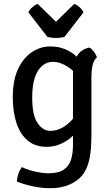

<svg xmlns="http://www.w3.org/2000/svg" viewBox="-20 -744 568 984"><path d="M476.5 -450Q460 -435 454.2 -408.8Q448.5 -382.5 448.5 -353V-53.5Q448.5 3 443.2 42Q438 81 427.5 108Q417 135 401.5 154.5Q378 183.5 336.2 202Q294.5 220.5 238.5 220.5Q192.5 220.5 146.5 210.5Q100.5 200.5 66.5 186.5Q67 168 74.2 146.8Q81.5 125.5 92.5 112.5Q124 127.5 162 135.8Q200 144 229 144Q281 144 308 124.5Q335 105 344.5 72.5Q354 40 354 1V-370.5Q354 -417 372.8 -453.5Q391.5 -490 438.5 -500.5Q451 -493 462 -478.2Q473 -463.5 476.5 -450ZM45.5 -245.5Q45.5 -334.5 73.5 -392.2Q101.5 -450 145.2 -478Q189 -506 235.5 -506Q278.5 -506 310.2 -493.2Q342 -480.5 365.2 -460.8Q388.5 -441 406 -420L393 -336Q367 -375.5 328.2 -401.2Q289.5 -427 250.5 -427Q221 -427 197 -407.5Q173 -388 159 -347.8Q145 -307.5 145 -245Q145 -154 172.2 -113.8Q199.5 -73.5 237.5 -73.5Q278.5 -73.5 316.2 -100.2Q354 -127 375 -167.5L389.5 -91Q376 -68.5 351.2 -45.8Q326.5 -23 292.8 -7.2Q259 8.5 218.5 8.5Q161 8.5 122.5 -23.2Q84 -55 64.8 -112.2Q45.5 -169.5 45.5 -245.5ZM223.5 -554.5 125.5 -680.5Q132.5 -696 146.8 -708Q161 -720 173 -724L267 -632.5L360.5 -724Q372.5 -720 386.8 -708Q401 -696 408 -680.5L310 -554.5Q291.5 -549.5 267 -549.5Q242.5 -549.5 223.5 -554.5Z"/></svg>

Font: Signika Negative
Style: Regular
Weight: 400
Designer: Anna Giedry
Foundry: Anna Giedry
Version: Version 2.001